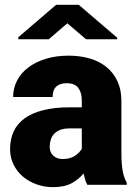

<svg xmlns="http://www.w3.org/2000/svg" viewBox="-20 -770 571 800"><path d="M343.8 0Q338.4 -9.8 334.7 -21.7Q331.1 -33.7 328.1 -47.4Q309.1 -23.4 278.8 -6.8Q248.5 9.8 201.2 9.8Q164.6 9.8 132.1 -2Q99.6 -13.7 75.2 -34.4Q50.8 -55.2 36.4 -84.5Q22 -113.8 22 -148.9Q22 -189.9 36.9 -222.2Q51.8 -254.4 82.3 -276.6Q112.8 -298.8 159.4 -310.8Q206.1 -322.8 270 -322.8H320.8V-350.6Q320.8 -384.3 306.2 -403.8Q291.5 -423.3 257.8 -423.3Q229.5 -423.3 214.4 -409.2Q199.2 -395 199.2 -365.7H34.7Q34.7 -402.3 51 -434.1Q67.4 -465.8 97.7 -488.8Q127.9 -511.7 170.7 -524.9Q213.4 -538.1 266.1 -538.1Q313.5 -538.1 353.8 -526.4Q394 -514.6 423.3 -491Q452.6 -467.3 469.2 -431.9Q485.8 -396.5 485.8 -349.6V-133.3Q485.8 -107.4 487.3 -88.4Q488.8 -69.3 491.7 -54.9Q494.6 -40.5 498.8 -29.3Q502.9 -18.1 508.3 -8.3V0ZM240.7 -107.4Q271.5 -107.4 291.7 -120.6Q312 -133.8 320.8 -150.4V-234.9H269Q246.1 -234.9 230.2 -228.5Q214.4 -222.2 204.8 -211.4Q195.3 -200.7 191.2 -186.8Q187 -172.9 187 -157.7Q187 -135.3 202.1 -121.3Q217.3 -107.4 240.7 -107.4ZM468.3 -612.8V-606.4H338.4L260.7 -672.9L183.1 -606.4H56.2V-614.7L213.9 -750H308.1Z"/></svg>

Font: RobotoDraft
Style: Black
Weight: 900
Designer: Google
Version: Version 2.000980w3; 2014; ttfautohint (v1.1) -l 5 -r 24 -G 4